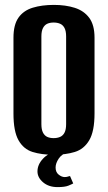

<svg xmlns="http://www.w3.org/2000/svg" viewBox="-20 -620 441 784"><path d="M199 12Q150 12 113 0.5Q76 -11 55.5 -47.5Q35 -84 35 -156V-466Q35 -519 55.5 -548Q76 -577 113.5 -588.5Q151 -600 200 -600Q248 -600 285.5 -588Q323 -576 344.5 -547Q366 -518 366 -466V-157Q366 -84 344.5 -47.5Q323 -11 285.5 0.5Q248 12 199 12ZM199 -56Q214 -56 225.5 -61Q237 -66 243.5 -78.5Q250 -91 250 -113V-471Q250 -493 243.5 -505.5Q237 -518 225.5 -523Q214 -528 199 -528Q184 -528 173 -523Q162 -518 155.5 -505.5Q149 -493 149 -471V-113Q149 -91 155.5 -78.5Q162 -66 173 -61Q184 -56 199 -56ZM215 144Q179 144 156 124.5Q133 105 133 80Q133 52 155.5 28Q178 4 212 -1L259 0Q232 9 219.5 28Q207 47 207 64Q207 83 219.5 93Q232 103 244 103Q252 103 257.5 101Q263 99 266 99L279 129Q274 132 259.5 138Q245 144 215 144Z"/></svg>

Font: Alumni Sans Thin
Style: Bold
Weight: 700
Version: Version 1.018